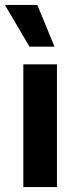

<svg xmlns="http://www.w3.org/2000/svg" viewBox="-23 -762 325 782"><path d="M129 -742 199 -572H97L-3 -742ZM209 -500V0H72V-500Z"/></svg>

Font: Elaine Sans SemiBold
Style: Regular
Weight: 600
Designer: Wei Huang
Foundry: Wei Huang
Version: Version 2.001;December 24, 2019;FontCreator 12.0.0.2547 64-b